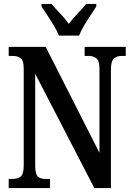

<svg xmlns="http://www.w3.org/2000/svg" viewBox="-20 -951 671 971"><path d="M24 0V-46H42Q69 -46 84.5 -58Q100 -70 100 -115V-603Q100 -645 84.5 -656.5Q69 -668 47 -668H24V-714H211L483 -178V-603Q483 -643 468 -655.5Q453 -668 430 -668H408V-714H616V-668H594Q570 -668 555.5 -654.5Q541 -641 541 -599V0H457L158 -578V-115Q158 -70 171.5 -58Q185 -46 210 -46H233V0ZM278 -771Q269 -794 253 -820.5Q237 -847 220 -873Q203 -899 190 -918V-931H241Q259 -909 284.5 -882.5Q310 -856 328 -830Q347 -856 372.5 -882.5Q398 -909 416 -931H467V-918Q455 -899 437.5 -873Q420 -847 404.5 -820.5Q389 -794 380 -771Z"/></svg>

Font: Noto Serif Ethiopic ExtraCondensed SemiBold
Style: Regular
Weight: 600
Width: 2
Designer: Monotype Design Team
Foundry: Monotype Imaging Inc.
Version: Version 2.102; ttfautohint (v1.8.4.7-5d5b)